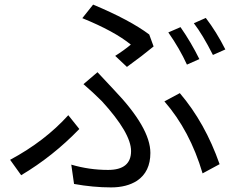

<svg xmlns="http://www.w3.org/2000/svg" viewBox="-20 -783 1040 835"><path d="M765 -665Q811 -599 847 -526L793 -502Q761 -572 712 -642ZM875 -705Q921 -645 960 -568L906 -544Q861 -633 823 -682ZM481 -540Q519 -564 549 -589Q478 -647 338 -704L385 -763Q545 -696 629 -633L648 -581Q601 -542 532 -492ZM290 -67Q368 -44 450 -44Q550 -44 550 -126Q550 -204 423 -343Q385 -381 343 -417L404 -469Q432 -440 476 -392Q634 -227 634 -118Q634 -36 576 3Q531 32 463 32Q385 32 302 17ZM861 -29Q806 -215 695 -342L762 -378Q872 -249 935 -69ZM325 -222Q210 -103 72 -21L24 -88Q175 -169 277 -282Z"/></svg>

Font: KaiGen Gothic CN Regular
Style: Regular
Weight: 400
Designer: Ryoko NISHIZUKA  (kana & ideographs); Paul D. Hunt (Latin, Greek & Cyrillic); Wenlong ZHANG  (bopomofo); Sandoll Communi
Foundry: Adobe Systems Incorporated
Version: Version 1.002.20150501